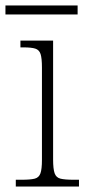

<svg xmlns="http://www.w3.org/2000/svg" viewBox="-32 -685 318 705"><path d="M26 0V-25H48Q80 -25 95.5 -29Q111 -33 116.5 -48.5Q122 -64 122 -98V-437Q122 -471 117 -486.5Q112 -502 97.5 -506.5Q83 -511 55 -511H43V-536H163V-99Q163 -65 168.5 -49Q174 -33 190 -29Q206 -25 238 -25H258V0ZM-12 -632V-665H253V-632Z"/></svg>

Font: Noto Serif Khmer SemiCondensed ExtraLight
Style: Regular
Weight: 200
Width: 4
Designer: Danh Hong and the Monotype Design Team
Foundry: Monotype Imaging Inc.
Version: Version 2.004; ttfautohint (v1.8.4.7-5d5b)